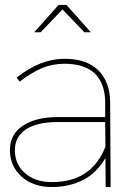

<svg xmlns="http://www.w3.org/2000/svg" viewBox="-20 -754 531 774"><path d="M406 0H426L424 -345C423 -398 407 -440 376 -471C344 -502 299 -517 240 -517C175 -517 111 -492 47 -441L59 -425C89 -448 119 -466 148 -479C177 -491 207 -497 240 -497C293 -497 334 -484 362 -458C389 -431 403 -394 404 -345V-282H212C153 -282 106 -270 72 -247C37 -224 20 -191 20 -149C20 -106 36 -70 67 -42C98 -14 139 0 188 0C236 0 279 -10 316 -29C353 -48 382 -78 405 -117ZM321 -54C285 -31 241 -20 189 -20C144 -20 108 -32 81 -56C54 -79 40 -110 40 -149C40 -185 55 -213 85 -233C115 -252 157 -262 212 -262H404L405 -162C385 -113 357 -77 321 -54ZM346 -624 248 -734H216L118 -624H144L232 -716L320 -624Z"/></svg>

Font: Argentum Sans Thin
Style: Regular
Weight: 250
Designer: Julieta Ulanovsky
Foundry: Julieta Ulanovsky
Version: Version 5.001;February 15, 2019;FontCreator 11.5.0.2425 64-b